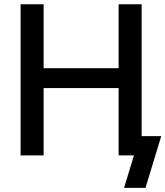

<svg xmlns="http://www.w3.org/2000/svg" viewBox="-20 -748 796 924"><path d="M79.1 0V-727.5H189.9V-419.9H550.8V-727.5H661.6V0H550.8V-324.2H189.9V0ZM577.1 156.2 624.5 0H589.8V-92.8H755.9L680.2 156.2Z"/></svg>

Font: Inter 16pt Medium
Style: Regular
Weight: 500
Version: Version 4.001;git-66647c0bb